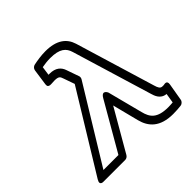

<svg xmlns="http://www.w3.org/2000/svg" viewBox="-207 -952 1159 1159"><g transform="rotate(-45 372.5 -373.0)"><path d="M268 -723C291 -727 314 -730 338 -730C419 -730 448 -703 461 -659L616 -147C622 -127 634 -84 682 -80L672 -18C659 -17 647 -16 633 -16C539 -16 512 -53 498 -110L440 -334C440 -334 421 -379 394 -333L216 -25H88L382 -506C386 -513 387 -522 385 -528L357 -608C346 -642 320 -666 269 -666H260ZM245 -768C234 -766 223 -756 221 -743L206 -638C202 -606 234 -616 260 -616C295 -616 301 -608 308 -586L333 -515L24 -10C0 29 41 25 41 25H224C234 25 244 19 250 9L405 -259L448 -90C466 -20 513 34 625 34C653 34 674 32 692 30C703 29 716 18 718 5L737 -106C742 -138 718 -132 708 -130C708 -130 711 -130 707 -130H697C679 -130 672 -145 665 -169L510 -681C491 -742 442 -780 347 -780C311 -780 274 -774 245 -768Z"/></g></svg>

Font: Asimov
Style: XWidOuIt
Weight: 500
Designer: Google
Version: Version 2.000980; 2014